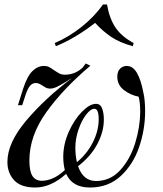

<svg xmlns="http://www.w3.org/2000/svg" viewBox="-20 -822 725 856"><path d="M627 -326Q627 -245 600.5 -167Q574 -89 518.5 -37.5Q463 14 381 14Q302 14 275 -47Q207 14 137 14Q73 14 43 -18.5Q13 -51 13 -100Q13 -185 97 -284.5Q181 -384 300 -473Q297 -472 277 -459Q249 -442 233 -434.5Q217 -427 203 -427Q191 -427 181.5 -433Q172 -439 170 -440Q152 -452 140 -452Q124 -452 113 -438.5Q102 -425 91 -390L79 -353H60L83 -426Q101 -482 124.5 -505Q148 -528 176 -528Q189 -528 198 -523.5Q207 -519 221 -509Q236 -499 245.5 -494Q255 -489 268 -489Q292 -489 311 -496.5Q330 -504 348 -520L362 -539L383 -529Q261 -426 186 -321Q111 -216 111 -106Q111 -58 125 -37Q139 -16 166 -16Q191 -16 217.5 -28Q244 -40 269 -64Q262 -92 262 -123Q262 -179 286.5 -234Q311 -289 345.5 -324Q380 -359 408 -359Q428 -359 435.5 -338Q443 -317 443 -289Q443 -235 414 -180Q385 -125 328 -81Q351 -15 408 -15Q472 -15 516.5 -64Q561 -113 583 -185Q605 -257 605 -325Q605 -366 598 -391Q562 -398 532.5 -420.5Q503 -443 503 -480Q503 -504 515.5 -516Q528 -528 545 -528Q573 -528 591 -496Q609 -464 619 -410Q627 -377 627 -326ZM316 -163Q316 -127 323 -99Q368 -136 394 -187.5Q420 -239 420 -290Q420 -337 401 -337Q384 -337 364 -311Q344 -285 330 -244.5Q316 -204 316 -163ZM229 -616 224 -630Q289 -658 346 -704Q403 -750 439 -802H457Q468 -739 495 -699Q522 -659 576 -630L572 -616Q514 -632 476.5 -657Q439 -682 404 -720Q366 -690 320 -662Q274 -634 229 -616Z"/></svg>

Font: Playfair Display
Style: Italic
Weight: 400
Italic angle: -14°
Designer: Claus Eggers Sørensen
Foundry: Claus Eggers Sørensen
Version: Version 1.200; ttfautohint (v1.6)